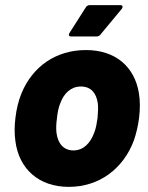

<svg xmlns="http://www.w3.org/2000/svg" viewBox="-20 -720 577 748"><path d="M257 -578H356C362 -578 366 -579 371 -585L454 -685C460 -693 458 -700 449 -700H329C324 -700 317 -697 314 -691L251 -592C246 -584 248 -578 257 -578ZM248 8C367 8 461 -63 502 -174C511 -201 518 -230 522 -262C526 -296 526 -329 521 -358C504 -460 430 -525 315 -525C198 -525 107 -461 64 -357C52 -328 44 -295 40 -260C36 -228 36 -197 40 -170C54 -62 131 8 248 8ZM266 -134C227 -134 205 -162 200 -203C198 -220 199 -240 202 -260C204 -281 208 -302 215 -318C229 -357 257 -383 295 -383C334 -383 355 -358 361 -318C363 -302 362 -282 360 -260C357 -240 354 -220 347 -203C332 -162 305 -134 266 -134Z"/></svg>

Font: Barlow ExtraBold
Style: Italic
Weight: 800
Italic angle: -7°
Designer: Jeremy Tribby
Foundry: Tribby Type
Version: Version 1.422;hotconv 1.0.109;makeotfexe 2.5.65596